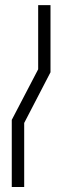

<svg xmlns="http://www.w3.org/2000/svg" viewBox="-20 -734 244 754"><path d="M129.9 -461.9V-713.9H178.3V-450.2L75 -251.1V0.4H26.2V-263.2Z"/></svg>

Font: Marapfhont
Style: Book
Weight: 400
Version: Version 0.15